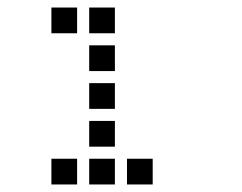

<svg xmlns="http://www.w3.org/2000/svg" viewBox="-20 -504 640 508"><path d="M117 -484Q116 -484 116 -484Q116 -484 116 -483V-417Q116 -416 116 -416Q116 -416 117 -416H183Q184 -416 184 -416Q184 -416 184 -417V-483Q184 -484 184 -484Q184 -484 183 -484ZM217 -484Q216 -484 216 -484Q216 -484 216 -483V-417Q216 -416 216 -416Q216 -416 217 -416H283Q284 -416 284 -416Q284 -416 284 -417V-483Q284 -484 284 -484Q284 -484 283 -484ZM217 -384Q216 -384 216 -384Q216 -384 216 -383V-317Q216 -316 216 -316Q216 -316 217 -316H283Q284 -316 284 -316Q284 -316 284 -317V-383Q284 -384 284 -384Q284 -384 283 -384ZM217 -284Q216 -284 216 -284Q216 -284 216 -283V-217Q216 -216 216 -216Q216 -216 217 -216H283Q284 -216 284 -216Q284 -216 284 -217V-283Q284 -284 284 -284Q284 -284 283 -284ZM217 -184Q216 -184 216 -184Q216 -184 216 -183V-117Q216 -116 216 -116Q216 -116 217 -116H283Q284 -116 284 -116Q284 -116 284 -117V-183Q284 -184 284 -184Q284 -184 283 -184ZM117 -84Q116 -84 116 -84Q116 -84 116 -83V-17Q116 -16 116 -16Q116 -16 117 -16H183Q184 -16 184 -16Q184 -16 184 -17V-83Q184 -84 184 -84Q184 -84 183 -84ZM217 -84Q216 -84 216 -84Q216 -84 216 -83V-17Q216 -16 216 -16Q216 -16 217 -16H283Q284 -16 284 -16Q284 -16 284 -17V-83Q284 -84 284 -84Q284 -84 283 -84ZM317 -84Q316 -84 316 -84Q316 -84 316 -83V-17Q316 -16 316 -16Q316 -16 317 -16H383Q384 -16 384 -16Q384 -16 384 -17V-83Q384 -84 384 -84Q384 -84 383 -84Z"/></svg>

Font: Doto SemiBold
Style: Regular
Weight: 600
Monospace: yes
Version: Version 1.000